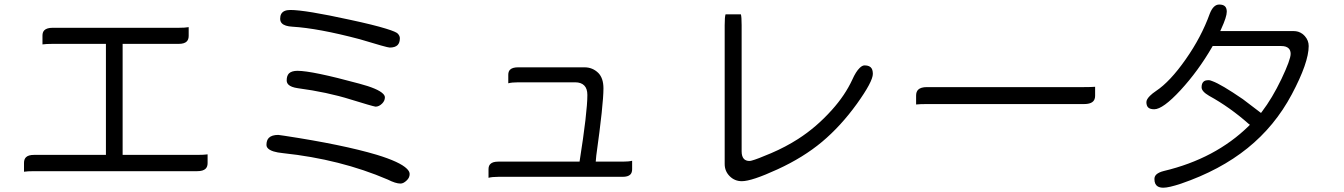

<svg xmlns="http://www.w3.org/2000/svg" viewBox="-20 -788 6040 863"><path d="M913.1 -94.2Q897 -91.8 866.2 -91.8H531.2V-590.8H783.2Q808.6 -590.8 819.3 -601.6Q828.1 -610.4 828.1 -627V-666Q812 -663.1 783.2 -663.1H216.8Q190.4 -663.1 179.2 -651.9Q170.9 -643.6 170.9 -627.9V-588.4Q187 -590.8 216.8 -590.8H456.1V-91.8H132.8Q107.4 -91.8 96.7 -81.1Q87.9 -72.3 87.9 -55.7V-16.1Q104 -18.6 132.8 -18.6H866.2Q893.1 -18.6 904.3 -29.8Q913.1 -38.6 913.1 -54.7Z M1780.3 37.1Q1793.5 37.1 1808.1 22.9Q1821.3 10.7 1821.3 -5.9Q1821.3 -17.1 1809.1 -29.3Q1777.8 -60.5 1673.3 -92.3Q1521 -137.7 1258.8 -177.7L1231 -181.6Q1201.7 -181.6 1188.5 -168.5Q1177.7 -157.7 1177.7 -136.7Q1177.7 -134.3 1178.2 -132.3Q1178.7 -130.4 1179 -129.4Q1179.2 -128.4 1179.9 -127.2Q1180.7 -126 1181.2 -125Q1188 -114.3 1209.5 -107.4Q1226.6 -102.1 1252.4 -99.6Q1509.8 -72.3 1722.7 19Q1758.3 37.1 1780.3 37.1ZM1317.4 -469.7Q1291 -469.7 1278.8 -458Q1268.6 -447.3 1268.6 -426.8Q1268.6 -415.5 1276.4 -407.7Q1288.1 -396 1318.4 -391.6Q1450.7 -374 1556.6 -340.8Q1652.8 -311 1668 -308.6Q1683.6 -308.6 1697.8 -322.8Q1710 -335 1710 -350.6Q1710 -358.4 1701.7 -366.7Q1678.2 -390.1 1594.7 -412.1Q1382.8 -469.7 1317.4 -469.7ZM1285.2 -743.2Q1253.4 -743.2 1243.7 -724.6Q1239.3 -716.3 1239.3 -703.6Q1239.3 -690.9 1247.1 -683.1Q1259.8 -669.9 1294.4 -668Q1410.2 -661.1 1596.7 -611.8Q1720.7 -574.2 1731.4 -574.2Q1755.9 -574.2 1767.1 -585.4Q1777.3 -595.7 1777.3 -616.2Q1777.3 -627 1767.6 -637.2Q1764.6 -640.6 1752.4 -646Q1740.2 -651.4 1714.8 -659.2Q1661.6 -675.8 1552.7 -699.2Q1351.6 -743.2 1285.2 -743.2Z M2264.6 -413.6Q2280.8 -418 2308.6 -418H2565.4Q2591.8 -418 2606 -403.8Q2620.1 -389.6 2620.1 -361.3Q2620.1 -283.7 2585 -61.5H2219.7Q2194.3 -61.5 2184.1 -50.8Q2175.8 -43 2175.8 -27.3V11.2Q2191.9 6.8 2219.7 6.8H2778.3Q2802.7 6.8 2813 -3.4Q2821.3 -11.7 2821.3 -27.3V-65.4Q2805.7 -61.5 2778.3 -61.5H2657.7L2660.2 -88.9Q2692.4 -319.8 2692.4 -390.6Q2692.4 -436.5 2669.4 -460Q2643.6 -485.4 2607.4 -485.4H2308.6Q2283.2 -485.4 2272.5 -474.6Q2264.6 -466.8 2264.6 -451.7Z M3241.2 -723.6Q3237.3 -712.4 3237.3 -674.8V-50.8Q3237.3 -18.6 3259.8 3.9Q3282.2 26.4 3314.5 26.4Q3358.9 26.4 3474.9 -26.9Q3590.8 -80.1 3674.8 -150.4Q3758.8 -220.7 3831.5 -321.3Q3903.3 -421.4 3903.3 -456.1Q3903.3 -461.9 3902.6 -465.6Q3901.9 -469.2 3901.4 -471.4Q3900.9 -473.6 3900.1 -475.6Q3899.4 -477.5 3898.4 -479.5Q3890.1 -494.1 3866.2 -494.1Q3855.5 -494.1 3843.8 -482.4Q3827.1 -466.3 3811 -430.2Q3778.3 -359.4 3719.2 -293.9Q3649.9 -216.3 3566.9 -163.1Q3511.2 -127.4 3446.3 -99.6Q3382.3 -72.3 3359.4 -66.4Q3353 -64.5 3348.6 -64.5Q3333.5 -64.5 3324.2 -73.2Q3313.5 -84.5 3313.5 -107.4V-674.8Q3313.5 -712.9 3310.1 -723.6Z M4097.7 -318.4Q4114.3 -320.3 4146.5 -320.3H4852.5Q4892.1 -320.3 4899.9 -342.8Q4902.3 -349.1 4902.3 -357.4V-397.9Q4885.7 -396.5 4852.5 -396.5H4146.5Q4118.7 -396.5 4106.9 -384.8Q4097.7 -375.5 4097.7 -358.4Z M5429.2 -423.3Q5418.5 -427.7 5413.6 -427.7Q5408.7 -427.7 5405 -427.2Q5401.4 -426.8 5397.9 -425.8Q5392.1 -423.8 5388.7 -419.9Q5380.9 -412.1 5380.9 -395.5Q5380.9 -377 5414.6 -357.4Q5507.8 -306.2 5592.3 -231.4L5598.1 -227.1L5592.8 -221.7Q5442.9 -74.7 5211.4 -19.5Q5188 -13.7 5177.2 -3.4Q5168.9 4.9 5168.9 16.6Q5168.9 41 5183.6 49.8Q5193.4 55.7 5209 55.7Q5233.4 55.7 5288.1 37.6Q5464.4 -22.9 5587.4 -122.1Q5710.4 -221.2 5786.4 -364Q5862.3 -506.8 5862.3 -581.1Q5862.3 -606 5845.2 -625.5Q5838.9 -632.3 5834.2 -635.7Q5829.6 -639.2 5825 -641.4Q5820.3 -643.6 5814.9 -645.5Q5805.2 -648.4 5793 -648.4H5464.8L5469.2 -658.2Q5494.1 -712.4 5494.1 -735.4Q5494.1 -751.5 5486.1 -759.5Q5478 -767.6 5460 -767.6Q5433.6 -767.6 5417.5 -726.1Q5379.9 -621.6 5309.6 -521.5Q5239.3 -420.9 5175.8 -378.9Q5159.2 -367.7 5148.9 -357.4Q5132.8 -341.3 5132.8 -329.1Q5132.8 -313 5140.6 -305.2Q5148.9 -296.9 5168 -296.9Q5207 -296.9 5286.4 -382.8Q5365.7 -468.8 5428.7 -577.6L5430.7 -581.1H5739.3Q5761.7 -581.1 5772.5 -570.3Q5781.2 -561.5 5781.2 -545.9Q5781.2 -520 5739.7 -432.6Q5698.2 -346.2 5651.9 -285.6L5647.9 -280.3L5566.4 -342.3Q5468.8 -409.2 5429.2 -423.3Z"/></svg>

Font: YuPearl-Light
Style: Light
Weight: 300
Designer: Max Yao
Foundry: Max-Everyday
Version: Version 1.011; ttfautohint (v1.8.3)